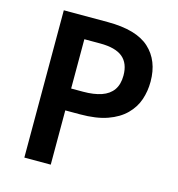

<svg xmlns="http://www.w3.org/2000/svg" viewBox="-106 -806 832 899"><g transform="rotate(15 309.5 -357.0)"><path d="M306 -714Q445 -714 508.5 -656Q572 -598 572 -496Q572 -450 558 -408.5Q544 -367 511 -334Q478 -301 424.5 -282Q371 -263 292 -263H221V0H93V-714ZM298 -608H221V-369H279Q331 -369 367.5 -381.5Q404 -394 423 -421Q442 -448 442 -491Q442 -550 407 -579Q372 -608 298 -608Z"/></g></svg>

Font: Noto Sans Devanagari SemiBold
Style: Regular
Weight: 600
Version: Version 2.003